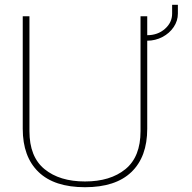

<svg xmlns="http://www.w3.org/2000/svg" viewBox="-20 -767 803 802"><path d="M75 -229V-699H103V-219Q103 -112 166 -60.5Q229 -9 335 -9Q441 -9 504 -60.5Q567 -112 567 -219V-699H595V-620Q639 -620 669 -646.5Q699 -673 699 -710V-747H723V-710Q723 -680 705.5 -654Q688 -628 658.5 -612.5Q629 -597 595 -597V-229Q595 -112 529 -48.5Q463 15 335 15Q207 15 141 -48.5Q75 -112 75 -229Z"/></svg>

Font: Prompt Thin
Style: Regular
Weight: 250
Designer: Katatrad Team
Foundry: CadsonDemak
Version: Version 1.001